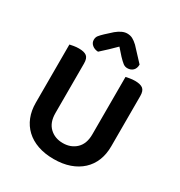

<svg xmlns="http://www.w3.org/2000/svg" viewBox="-195 -966 1047 1117"><g transform="rotate(30 328.5 -407.5)"><path d="M328 16Q268 16 221 -0.5Q174 -17 141.5 -47.5Q109 -78 92 -120.5Q75 -163 75 -216V-607Q83 -609 100.5 -612Q118 -615 135 -615Q171 -615 187.5 -602Q204 -589 204 -554V-221Q204 -158 239 -124.5Q274 -91 328 -91Q382 -91 417 -124.5Q452 -158 452 -221V-607Q461 -609 478 -612Q495 -615 512 -615Q548 -615 565 -602Q582 -589 582 -554V-216Q582 -163 565 -120.5Q548 -78 515 -47.5Q482 -17 435 -0.5Q388 16 328 16ZM333 -742Q313 -722 289 -699Q265 -676 240 -654Q216 -655 200 -668.5Q184 -682 184 -702Q184 -719 193 -730.5Q202 -742 220 -759L264 -799Q303 -831 335 -831Q356 -831 372 -822.5Q388 -814 406 -797L487 -710Q487 -684 472.5 -670Q458 -656 435 -656Q419 -656 406 -666Q393 -676 373 -697Z"/></g></svg>

Font: Baloo 2 SemiBold
Style: Regular
Weight: 600
Designer: Sarang Kulkarni and Ek Type
Foundry: Ek Type
Version: Version 1.640;hotconv 1.0.111;makeotfexe 2.5.65597; ttfautoh